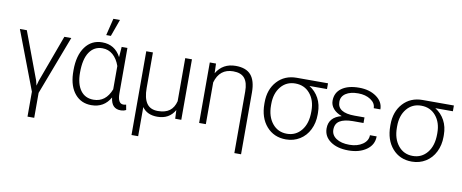

<svg xmlns="http://www.w3.org/2000/svg" viewBox="-77 -1101 3969 1651"><g transform="rotate(10 1907.0 -275.5)"><path d="M409.7 -528.3H470.2L275.4 -15.1V202.6H216.8V-15.1L21.5 -528.3H82L235.8 -116.7L246.6 -73.2L258.3 -116.7Z M960.4 -528.3V-130.9Q960.9 -42.5 1009.8 -42.5Q1020 -42.5 1034.2 -46.4L1042.5 -1Q1022.5 10.3 994.6 10.3Q956.5 10.3 933.8 -12Q911.1 -34.2 904.3 -85.9Q850.6 10.3 738.8 10.3Q650.4 10.3 596.4 -53.5Q542.5 -117.2 537.6 -229L537.1 -259.8Q537.1 -389.2 591.8 -463.6Q646.5 -538.1 739.7 -538.1Q850.6 -538.1 903.3 -438L910.2 -528.3ZM595.7 -249.5Q595.7 -149.9 635.7 -94.5Q675.8 -39.1 749.5 -39.1Q856.4 -39.1 901.9 -156.7V-359.9Q880.4 -421.4 841.6 -454.8Q802.7 -488.3 750.5 -488.3Q677.7 -488.3 636.7 -427.7Q595.7 -367.2 595.7 -249.5ZM797.9 -753.9H855.5L802.2 -605.5H761.7Z M1183.1 -528.3V-217.8Q1183.1 -129.9 1213.9 -84.7Q1244.6 -39.6 1311.5 -39.6Q1376 -39.6 1413.6 -67.6Q1451.2 -95.7 1465.3 -152.3V-528.3H1523.9V0H1470.7L1467.3 -75.2Q1419.4 9.8 1315.4 9.8Q1225.6 9.8 1183.1 -51.3V203.1H1125V-528.3Z M1733.9 -528.3 1736.8 -444.3Q1792.5 -538.1 1905.8 -538.1Q1995.6 -538.1 2038.3 -489.3Q2081.1 -440.4 2081.5 -337.9V202.6H2022.9V-335Q2022.9 -412.6 1991.9 -450.4Q1960.9 -488.3 1892.6 -488.3Q1773.4 -488.3 1738.3 -364.7V0H1679.7V-528.3Z M2711.9 -478H2558.6Q2611.8 -444.8 2641.4 -389.9Q2670.9 -335 2670.9 -263.2V-247.1Q2670.9 -174.8 2641.6 -115.7Q2612.3 -56.6 2558.8 -23.4Q2505.4 9.8 2438 9.8Q2333 9.8 2268.3 -64.2Q2203.6 -138.2 2203.6 -260.3V-272Q2203.6 -385.7 2268.8 -457Q2334 -528.3 2439 -528.3H2711.9ZM2262.2 -255.9Q2262.2 -159.7 2310.5 -99.6Q2358.9 -39.6 2438 -39.6Q2515.6 -39.6 2564.2 -99.4Q2612.8 -159.2 2612.8 -260.7V-272Q2612.8 -362.3 2564.5 -420.2Q2516.1 -478 2436.5 -478Q2358.4 -478 2310.3 -419.7Q2262.2 -361.3 2262.2 -268.1Z M2767.1 -145Q2767.1 -242.7 2877 -271Q2828.6 -288.1 2802.5 -318.8Q2776.4 -349.6 2776.4 -387.7Q2776.4 -458.5 2831.5 -498Q2886.7 -537.6 2983.4 -537.6Q3073.7 -537.6 3134 -494.6Q3194.3 -451.7 3194.3 -385.7H3136.2Q3136.2 -430.2 3092 -459.2Q3047.9 -488.3 2983.4 -488.3Q2915 -488.3 2875.2 -461.9Q2835.4 -435.5 2835.4 -388.7Q2835.4 -293.9 2985.4 -293.9H3071.8V-245.1H2978Q2903.8 -244.6 2865 -220.7Q2826.2 -196.8 2826.2 -144Q2826.2 -96.7 2868.9 -68.1Q2911.6 -39.6 2983.4 -39.6Q3053.2 -39.6 3098.9 -71.3Q3144.5 -103 3144.5 -151.4H3203.1Q3203.1 -78.1 3141.4 -34.2Q3079.6 9.8 2983.4 9.8Q2886.2 9.8 2826.7 -32.5Q2767.1 -74.7 2767.1 -145Z M3811 -478H3657.7Q3710.9 -444.8 3740.5 -389.9Q3770 -335 3770 -263.2V-247.1Q3770 -174.8 3740.7 -115.7Q3711.4 -56.6 3658 -23.4Q3604.5 9.8 3537.1 9.8Q3432.1 9.8 3367.4 -64.2Q3302.7 -138.2 3302.7 -260.3V-272Q3302.7 -385.7 3367.9 -457Q3433.1 -528.3 3538.1 -528.3H3811ZM3361.3 -255.9Q3361.3 -159.7 3409.7 -99.6Q3458 -39.6 3537.1 -39.6Q3614.7 -39.6 3663.3 -99.4Q3711.9 -159.2 3711.9 -260.7V-272Q3711.9 -362.3 3663.6 -420.2Q3615.2 -478 3535.6 -478Q3457.5 -478 3409.4 -419.7Q3361.3 -361.3 3361.3 -268.1Z"/></g></svg>

Font: Roboto-Light
Style: Regular
Weight: 300
Designer: Google
Version: Version 2.137; 2017